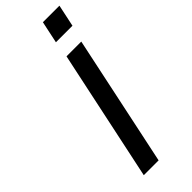

<svg xmlns="http://www.w3.org/2000/svg" viewBox="-290 -931 962 962"><g transform="rotate(-45 191.0 -449.5)"><path d="M80.1 0 227.1 -693.8 228 -694.8H332L185.1 0ZM239.7 -782.2 264.6 -899.4H381.8L356.9 -782.2Z"/></g></svg>

Font: CMU Bright
Style: SemiBoldOblique
Weight: 600
Italic angle: -12°
Version: Version 0.7.0